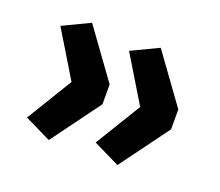

<svg xmlns="http://www.w3.org/2000/svg" viewBox="-79 -584 719 628"><g transform="rotate(20 281.0 -270.5)"><path d="M142 -66 50 -111 147 -270 50 -430 144 -475 267 -305V-236ZM381 -66 289 -111 386 -270 289 -430 383 -475 506 -305V-236Z"/></g></svg>

Font: Nunito Sans 7pt SemiExpanded
Style: Bold
Weight: 700
Width: 6
Designer: Vernon Adams
Foundry: Vernon Adams
Version: Version 3.101;gftools[0.9.27]